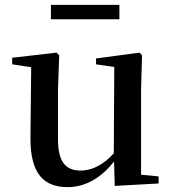

<svg xmlns="http://www.w3.org/2000/svg" viewBox="-20 -752 707 788"><path d="M189 -673H470V-732H189ZM451 11 631 1V-28L559 -35V-385L563 -525L553 -536L374 -512V-488L449 -477L447 -123C408 -79 361 -52 311 -52C252 -52 218 -84 218 -181V-385L223 -525L212 -536L30 -515V-488L108 -476L105 -187C104 -37 161 16 258 16C335 16 399 -27 448 -89Z"/></svg>

Font: Noto Serif JP SemiBold
Style: Regular
Weight: 600
Designer: Ryoko NISHIZUKA 西塚涼子 (kana & ideographs); Frank Grießhammer (Latin, Greek & Cyrillic); Wenlong ZHANG 张文龙 (bopomofo); San
Foundry: Adobe
Version: Version 2.001;hotconv 1.1.0;makeotfexe 2.6.0